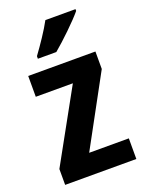

<svg xmlns="http://www.w3.org/2000/svg" viewBox="-144 -838 694 910"><g transform="rotate(-20 202.5 -383.0)"><path d="M354 -766H202C178 -721 139 -664 106 -619V-606H199C246 -645 323 -719 354 -757ZM382 0V-104H182L374 -457V-545H35V-440H222L23 -80V0Z"/></g></svg>

Font: Noto Sans Display SemiCondensed
Style: Bold
Weight: 700
Width: 4
Designer: Monotype Design Team
Foundry: Monotype Imaging Inc.
Version: Version 1.900